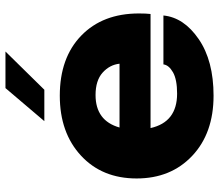

<svg xmlns="http://www.w3.org/2000/svg" viewBox="-69 -708 790 692"><g transform="rotate(-90 326.0 -362.0)"><path d="M235.4 -597.2 354.5 -737.3H486.3L348.6 -597.2ZM616.2 -168Q608.9 -94.2 531 -40.8Q453.1 12.7 327.1 12.7Q191.9 12.7 110.4 -64.2Q28.8 -141.1 28.8 -264.6Q28.8 -389.2 111.3 -465.3Q193.8 -541.5 327.1 -541.5Q463.9 -541.5 543.7 -464.1Q623.5 -386.7 623.5 -256.3Q623.5 -230 621.6 -214.4H210.4Q231.9 -118.7 334.5 -118.7Q385.3 -118.7 411.4 -133.5Q437.5 -148.4 439.9 -168ZM329.6 -412.6Q236.8 -412.6 212.4 -326.2H442.4Q438.5 -361.8 410.2 -387.2Q381.8 -412.6 329.6 -412.6Z"/></g></svg>

Font: Epilogue ExtraBold
Style: Regular
Weight: 800
Designer: Tyler Finck
Foundry: Etcetera Type Co
Version: Version 2.112